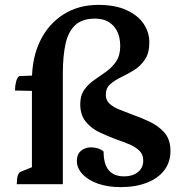

<svg xmlns="http://www.w3.org/2000/svg" viewBox="-20 -754 752 786"><path d="M473.4 12Q421.9 12 381.5 -2Q341.1 -16.1 317.9 -40.8Q294.6 -65.5 294.6 -95.9Q294.6 -122.1 311.4 -136.4Q328.2 -150.8 353.3 -150.8Q367.3 -150.8 381.1 -146.4Q395 -142 404.1 -133.6Q404.1 -82.4 425 -57.2Q445.9 -32 489 -32Q522.4 -32 544.4 -49.2Q566.4 -66.5 566.4 -97Q566.4 -121.7 550.5 -137.1Q534.7 -152.5 509.5 -163.2Q484.3 -173.8 454.6 -183.9Q420.8 -196.4 386.9 -212.6Q353 -228.8 330.7 -256.4Q308.5 -283.9 308.5 -327.3Q308.5 -363.3 325 -386.5Q341.5 -409.6 365.9 -426.5Q390.3 -443.4 414.7 -460.8Q439 -478.2 455.6 -502.7Q472.1 -527.1 472.1 -565.2Q472.1 -617.7 444.6 -647.8Q417.1 -677.8 368.5 -677.8Q317.7 -677.8 288.9 -652Q260.1 -626.2 248.6 -575.8Q237.2 -525.3 237.2 -451.3V0H48.7Q48.7 -44.4 64.7 -50.9L121.7 -73.9L110.7 -58.6V-400.9L130.5 -381.5L41.4 -383.4Q41.4 -402.4 45.8 -419.5Q50.2 -436.6 58.6 -442.5L135.3 -445.5L110.7 -425.1Q110.7 -518.1 144.8 -587.4Q179 -656.7 240.3 -695.3Q301.6 -734 382.1 -734Q452 -734 498.2 -712.6Q544.5 -691.3 567.9 -656.7Q591.3 -622 591.3 -581Q591.3 -536.9 573.3 -510.2Q555.3 -483.5 528.8 -467Q502.3 -450.6 475.8 -437.9Q449.2 -425.1 431.2 -409.2Q413.2 -393.3 413.2 -365.9Q413.2 -344 428.2 -329.9Q443.2 -315.9 467.4 -306Q491.7 -296.2 519.7 -285.6Q556 -273.1 592.5 -255.8Q629.1 -238.6 653.4 -210.8Q677.8 -182.9 677.8 -135.8Q677.8 -90.1 652.5 -57Q627.3 -23.9 581.3 -6Q535.4 12 473.4 12Z"/></svg>

Font: Petrona
Style: Regular
Weight: 400
Designer: Ringo R. Seeber
Foundry: Ringo R. Seeber
Version: Version 2.001; ttfautohint (v1.8.3)